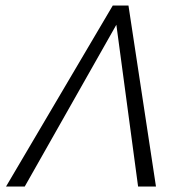

<svg xmlns="http://www.w3.org/2000/svg" viewBox="-20 -678 670 698"><path d="M482 0 403 -588 70 0H2L390 -658H447L547 0Z"/></svg>

Font: Ysabeau Semilight
Style: Italic
Weight: 300
Italic angle: -12°
Designer: Christian Thalmann (Catharsis Fonts)
Version: Version 0.003